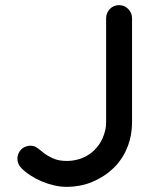

<svg xmlns="http://www.w3.org/2000/svg" viewBox="-20 -729 583 749"><path d="M63 -73.7Q47.9 -88.9 47.9 -110.4Q47.9 -120.6 52 -129.9Q56.2 -139.2 62.7 -146Q69.3 -152.8 78.9 -156.7Q88.4 -160.6 98.1 -160.6Q110.4 -160.6 118.4 -156.2Q126.5 -151.9 135 -144.8Q143.6 -137.7 154.5 -129.4Q165.5 -121.1 183.1 -112.8Q197.3 -106 211.9 -103.5Q226.6 -101.1 241.7 -101.1Q262.2 -101.1 284.9 -107.2Q307.6 -113.3 328.4 -127.2Q349.1 -141.1 366 -164.6Q382.8 -188 391.1 -222.7Q394 -237.3 394 -253.4V-658.2Q394 -668.5 397.9 -677.7Q401.9 -687 408.7 -694.1Q415.5 -701.2 424.6 -705.1Q433.6 -709 444.3 -709Q455.1 -709 464.1 -705.1Q473.1 -701.2 480 -694.1Q486.8 -687 491 -678Q495.1 -668.9 495.1 -658.2V-253.4Q495.1 -239.7 493.4 -221.4Q491.7 -203.1 486.1 -181.9Q480.5 -160.6 469.7 -138.2Q459 -115.7 441.9 -94.2Q424.8 -72.8 399.7 -53.5Q374.5 -34.2 338.9 -19Q314.5 -8.8 288.6 -4.4Q262.7 0 241.7 0Q216.3 0 190.9 -5.9Q165.5 -11.7 142.1 -21.7Q118.7 -31.7 98.1 -45.2Q77.6 -58.6 63 -73.7Z"/></svg>

Font: TGL 0-17
Style: Regular
Weight: 400
Designer: Peter Wiegel
Foundry: Peter Wiegel
Version: Version 1.003 2010